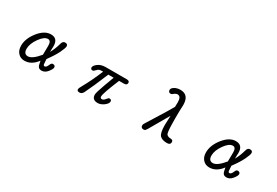

<svg xmlns="http://www.w3.org/2000/svg" viewBox="55 -1700 3890 2698"><g transform="rotate(30 2000.0 -350.5)"><path d="M256.8 -24.4Q217.8 -67.4 217.8 -141.6Q217.8 -255.9 309.6 -372.1Q402.3 -487.3 504.9 -487.3Q617.2 -487.3 617.2 -361.3L615.2 -306.6L614.3 -266.6Q659.2 -347.7 682.6 -436.5Q695.3 -487.3 733.4 -487.3Q777.3 -487.3 777.3 -450.2Q777.3 -420.9 739.3 -341.8Q699.2 -259.8 621.1 -155.3L627 -73.2Q631.8 -51.8 649.4 -51.8Q675.8 -51.8 697.3 -105.5Q710.9 -140.6 734.4 -140.6Q775.4 -140.6 775.4 -104.5Q775.4 -80.1 735.4 -29.3Q695.3 21.5 641.6 21.5Q603.5 21.5 586.9 -1Q571.3 -21.5 560.5 -92.8Q475.6 21.5 362.3 21.5Q296.9 21.5 256.8 -24.4ZM547.9 -182.6 549.8 -329.1Q549.8 -410.2 500 -410.2Q439.5 -410.2 373 -316.4Q306.6 -222.7 306.6 -141.6Q306.6 -56.6 375 -56.6Q444.3 -56.6 547.9 -182.6Z M1215.8 -10.7Q1215.8 -25.4 1241.2 -69.3Q1329.1 -226.6 1399.4 -399.4Q1359.4 -399.4 1339.8 -394.5Q1321.3 -388.7 1299.8 -364.3Q1277.3 -338.9 1262.7 -338.9Q1228.5 -338.9 1228.5 -369.1Q1228.5 -400.4 1275.4 -435.5Q1321.3 -471.7 1397.5 -472.7H1740.2Q1786.1 -472.7 1786.1 -439.5Q1786.1 -399.4 1735.4 -399.4H1658.2Q1548.8 -136.7 1548.8 -85Q1548.8 -54.7 1575.2 -54.7Q1602.5 -54.7 1627 -86.9Q1649.4 -118.2 1666 -118.2Q1700.2 -118.2 1700.2 -87.9Q1700.2 -52.7 1650.4 -15.6Q1599.6 21.5 1551.8 21.5Q1459 21.5 1459 -63.5Q1459 -94.7 1507.8 -229.5L1570.3 -399.4H1483.4L1390.6 -180.7L1327.1 -43.9Q1303.7 21.5 1255.9 21.5Q1215.8 21.5 1215.8 -10.7Z M2252 -22.5Q2252 -40 2277.3 -77.1L2457 -366.2L2521.5 -476.6L2523.4 -550.8Q2523.4 -646.5 2465.8 -646.5Q2438.5 -646.5 2399.4 -613.3Q2389.6 -604.5 2377 -604.5Q2335.9 -604.5 2335.9 -645.5Q2335.9 -673.8 2376 -698.2Q2416 -721.7 2469.7 -721.7Q2609.4 -721.7 2609.4 -554.7L2605.5 -460.9L2604.5 -338.9L2605.5 -255.9Q2607.4 -117.2 2623 -87.9Q2642.6 -59.6 2690.4 -59.6Q2731.4 -58.6 2731.4 -23.4Q2731.4 21.5 2675.8 21.5Q2595.7 21.5 2560.5 -16.6Q2524.4 -53.7 2524.4 -186.5L2530.3 -336.9L2388.7 -91.8Q2335.9 2.9 2325.2 11.7Q2314.5 21.5 2296.9 21.5Q2252 21.5 2252 -22.5Z M3256.8 -24.4Q3217.8 -67.4 3217.8 -141.6Q3217.8 -255.9 3309.6 -372.1Q3402.3 -487.3 3504.9 -487.3Q3617.2 -487.3 3617.2 -361.3L3615.2 -306.6L3614.3 -266.6Q3659.2 -347.7 3682.6 -436.5Q3695.3 -487.3 3733.4 -487.3Q3777.3 -487.3 3777.3 -450.2Q3777.3 -420.9 3739.3 -341.8Q3699.2 -259.8 3621.1 -155.3L3627 -73.2Q3631.8 -51.8 3649.4 -51.8Q3675.8 -51.8 3697.3 -105.5Q3710.9 -140.6 3734.4 -140.6Q3775.4 -140.6 3775.4 -104.5Q3775.4 -80.1 3735.4 -29.3Q3695.3 21.5 3641.6 21.5Q3603.5 21.5 3586.9 -1Q3571.3 -21.5 3560.5 -92.8Q3475.6 21.5 3362.3 21.5Q3296.9 21.5 3256.8 -24.4ZM3547.9 -182.6 3549.8 -329.1Q3549.8 -410.2 3500 -410.2Q3439.5 -410.2 3373 -316.4Q3306.6 -222.7 3306.6 -141.6Q3306.6 -56.6 3375 -56.6Q3444.3 -56.6 3547.9 -182.6Z"/></g></svg>

Font: FakePearl
Style: Regular
Weight: 400
Version: Version 1.2